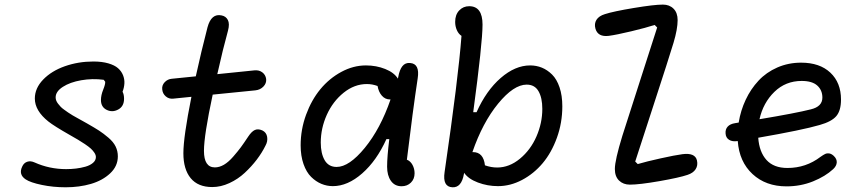

<svg xmlns="http://www.w3.org/2000/svg" viewBox="-20 -798 3760 835"><path d="M265.5 16.5Q211 16.5 161.8 6.2Q112.5 -4 91.5 -18Q60 -39 76.5 -73.5Q83.5 -89.5 98.2 -94.5Q113 -99.5 130.5 -91.5Q195 -62.5 267.5 -62.5Q289.5 -62.5 310.5 -65Q331.5 -67.5 351.8 -73.2Q372 -79 384.5 -89.8Q397 -100.5 397 -115Q397 -124 390.5 -133.8Q384 -143.5 375 -151.8Q366 -160 349 -171.5Q332 -183 319 -190.5Q306 -198 283.5 -211Q215 -250 190.5 -269.5Q131.5 -316.5 131.5 -369.5Q131.5 -414.5 167.8 -452Q204 -489.5 262.2 -510Q320.5 -530.5 386 -530.5Q423.5 -530.5 451 -522.5Q478.5 -514.5 493.2 -501.5Q508 -488.5 515 -471Q522 -453.5 521 -435.5Q520 -417.5 513 -399Q519.5 -387 519.5 -368.5Q519.5 -335.5 494.2 -321.8Q469 -308 444 -320.2Q419 -332.5 419 -363Q419 -384 428.8 -408Q438.5 -432 437.5 -442.5L431 -451Q382 -457.5 333.2 -449Q284.5 -440.5 253.2 -420.2Q222 -400 222 -374.5Q222 -367.5 224.5 -360.8Q227 -354 232.5 -347Q238 -340 243.5 -334Q249 -328 259 -321Q269 -314 276.2 -308.8Q283.5 -303.5 296 -296.2Q308.5 -289 316.2 -284.8Q324 -280.5 337.8 -272.8Q351.5 -265 358 -261.5Q391.5 -242.5 410.8 -230Q430 -217.5 451.5 -199.2Q473 -181 482.8 -161Q492.5 -141 492.5 -118Q492.5 -75.5 459.2 -44.2Q426 -13 375.5 1.8Q325 16.5 265.5 16.5Z M903 15.5Q841 15.5 809.2 -23.2Q777.5 -62 777.5 -131.5Q777.5 -202 812.5 -377L733.5 -369Q714.5 -367 700.8 -379Q687 -391 685.5 -409.5Q683.5 -427 696.2 -440.5Q709 -454 727.5 -455.5L831.5 -466Q855 -573.5 882.5 -679.5Q899 -740.5 943.5 -731Q962.5 -727.5 971 -711Q979.5 -694.5 971.5 -664.5Q950 -587 925 -475.5L1086.5 -492Q1107 -494 1121 -483.2Q1135 -472.5 1137.5 -454.5Q1139.5 -436 1125.5 -421.5Q1111.5 -407 1090 -405L905 -386.5Q867 -209 867 -142Q867 -70 914.5 -70Q934 -70 953.8 -81.5Q973.5 -93 994 -116.5Q1014.5 -140 1027.2 -157.2Q1040 -174.5 1059.5 -204Q1074 -226 1088 -232.5Q1102 -239 1120.5 -231Q1138.5 -222.5 1141.8 -202.8Q1145 -183 1134.5 -164.5Q1119.5 -134 1096.8 -104Q1074 -74 1044.5 -46.5Q1015 -19 977.8 -1.8Q940.5 15.5 903 15.5Z M1427.5 11.5Q1401.5 11.5 1377.5 1.5Q1353.5 -8.5 1333 -28.8Q1312.5 -49 1300 -84.5Q1287.5 -120 1287.5 -166Q1287.5 -234.5 1311 -298.8Q1334.5 -363 1373.2 -410Q1412 -457 1464.2 -485.2Q1516.5 -513.5 1571.5 -513.5Q1616.5 -513.5 1655.2 -498Q1694 -482.5 1710.5 -456L1712 -463.5Q1717.5 -494.5 1730 -510.2Q1742.5 -526 1763.5 -524Q1806.5 -521 1796.5 -457Q1775 -315 1749.5 -103.5Q1765 -97.5 1774 -80.8Q1783 -64 1783 -44.5Q1783 -19.5 1767 -3.8Q1751 12 1726.5 12Q1696.5 12 1680 -11.5Q1663.5 -35 1663.5 -73Q1663.5 -116 1673 -193H1660.5Q1618 -99 1555 -43.8Q1492 11.5 1427.5 11.5ZM1375 -178Q1375 -130.5 1392 -101.2Q1409 -72 1444 -72Q1498.5 -72 1566.5 -155Q1634.5 -238 1678.5 -365.5H1676Q1655 -365.5 1640.8 -381.8Q1626.5 -398 1622 -424Q1599 -432.5 1575.5 -432.5Q1521.5 -432.5 1474.5 -394.8Q1427.5 -357 1401.2 -298.5Q1375 -240 1375 -178Z M2145.5 11.5Q2100.5 11.5 2058.5 -4.2Q2016.5 -20 1998.5 -46.5L1997.5 -41Q1987 18.5 1947.5 16.5Q1904 14.5 1913.5 -49.5Q1973.5 -461 1987 -642Q1974 -650.5 1966.8 -667Q1959.5 -683.5 1959.5 -703Q1959.5 -734 1977 -752.5Q1994.5 -771 2020.5 -771Q2078.5 -771 2078.5 -691Q2078.5 -611.5 2038 -310H2052.5Q2094.5 -404 2157.5 -458.8Q2220.5 -513.5 2285.5 -513.5Q2312.5 -513.5 2336.5 -503.8Q2360.5 -494 2381 -473.8Q2401.5 -453.5 2413.5 -418Q2425.5 -382.5 2425.5 -335.5Q2425.5 -264 2402 -199Q2378.5 -134 2340 -88.2Q2301.5 -42.5 2250.5 -15.5Q2199.5 11.5 2145.5 11.5ZM2034.5 -136.5H2037Q2082.5 -136.5 2089 -79Q2116 -69.5 2142 -69.5Q2195 -69.5 2241.2 -107.8Q2287.5 -146 2313 -204.5Q2338.5 -263 2338.5 -324.5Q2338.5 -372.5 2322 -401.2Q2305.5 -430 2270.5 -430Q2214 -430 2146.2 -347.2Q2078.5 -264.5 2034.5 -136.5Z M2719.5 5Q2690.5 5 2672.2 -12.8Q2654 -30.5 2654 -63Q2654 -101 2686.5 -207Q2703.5 -262 2766.5 -456.2Q2829.5 -650.5 2838 -678.5L2827 -689.5Q2790.5 -677.5 2725.8 -662Q2661 -646.5 2627 -642Q2580 -636.5 2569.5 -673.5Q2563.5 -695 2574 -711.8Q2584.5 -728.5 2610.5 -736.5Q2647.5 -748.5 2736 -763.2Q2824.5 -778 2863 -778Q2891.5 -778 2909.2 -760.2Q2927 -742.5 2927 -710.5Q2927 -671.5 2909 -611.5Q2890.5 -550 2819 -330.8Q2747.5 -111.5 2742.5 -95.5L2753.5 -84.5Q2790.5 -95.5 2852.5 -109.2Q2914.5 -123 2948 -127.5Q3003 -134.5 3011 -100.5Q3016 -78.5 3005.2 -62Q2994.5 -45.5 2970 -37.5Q2935 -25.5 2847.8 -10.2Q2760.5 5 2719.5 5Z M3400.5 12.5Q3310.5 12.5 3252.8 -41Q3195 -94.5 3188.5 -184.5H3188Q3165 -181 3150.8 -190Q3136.5 -199 3135.5 -217.5Q3134 -235.5 3144.5 -247.2Q3155 -259 3177.5 -262.5Q3180.5 -263 3192.5 -265Q3201 -317.5 3223 -364.2Q3245 -411 3278.8 -447.2Q3312.5 -483.5 3360.5 -504.5Q3408.5 -525.5 3464 -525.5Q3545 -525.5 3591.2 -482Q3637.5 -438.5 3637.5 -365Q3637.5 -317 3617 -293Q3596.5 -269 3545 -254.5Q3470 -232.5 3277.5 -199Q3282 -137 3313.5 -102.2Q3345 -67.5 3404.5 -67.5Q3485 -67.5 3548.5 -116Q3560.5 -124.5 3568.2 -128.2Q3576 -132 3585.8 -130.8Q3595.5 -129.5 3605.5 -120.5Q3620 -107 3619 -91.5Q3618 -76 3603.5 -62.5Q3569.5 -31 3515.8 -9.2Q3462 12.5 3400.5 12.5ZM3283 -279.5Q3441.5 -306 3506.5 -322.5Q3556.5 -334.5 3556.5 -373.5Q3556.5 -406 3534.2 -426Q3512 -446 3466.5 -446Q3396.5 -446 3347.8 -398.5Q3299 -351 3283 -279.5Z"/></svg>

Font: Monaspace Radon
Style: Regular
Weight: 400
Designer: Riley Cran & the Lettermatic Team
Foundry: Lettermatic
Version: Version 1.000 (Monaspace Radon)